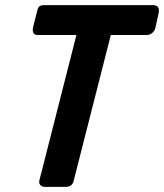

<svg xmlns="http://www.w3.org/2000/svg" viewBox="-20 -727 638 747"><path d="M574.7 -707Q603.5 -707 597.2 -675.8L584.5 -618.2Q583 -612.3 579.1 -606.4Q567.9 -590.8 551.3 -590.8H411.1L266.1 -21.5Q260.3 -0.5 236.8 0H152.8Q144 0 137.2 -6.8Q130.4 -13.7 133.3 -25.4L277.3 -590.8H128.4Q125 -590.8 121.1 -591.3Q102.1 -594.7 109.9 -626L125.5 -687.5Q127.4 -694.8 129.9 -699.2Q135.3 -707 154.8 -707Z"/></svg>

Font: Allan
Style: Bold
Weight: 500
Italic angle: -14.3°
Version: Version 1.002